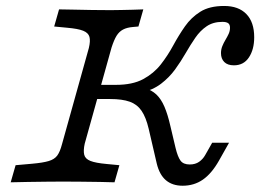

<svg xmlns="http://www.w3.org/2000/svg" viewBox="-20 -602 859 634"><path d="M583.1 11.3Q549.2 11.3 527.8 -6.9Q506.5 -25 497.6 -62.1L471 -176.6Q462.1 -214.5 447.6 -235.9Q433.1 -257.3 408.5 -266.1Q383.9 -275 343.5 -275H292.7L304 -321.8H362.9Q417.7 -321.8 452.8 -340.7Q487.9 -359.7 510.9 -389.1Q533.9 -418.5 552 -452Q570.2 -485.5 590.7 -514.9Q611.3 -544.4 641.5 -563.3Q671.8 -582.3 720.2 -582.3Q767.7 -582.3 793.5 -555.6Q819.4 -529 819.4 -479Q819.4 -438.7 802 -412.5Q784.7 -386.3 752.4 -386.3Q731.5 -386.3 720.6 -397.2Q709.7 -408.1 709.7 -426.6Q709.7 -438.7 714.1 -449.6Q718.5 -460.5 724.6 -470.6Q730.6 -480.6 735.1 -490.3Q739.5 -500 739.5 -510.5Q739.5 -521 733.5 -525.4Q727.4 -529.8 714.5 -529.8Q683.9 -529.8 662.5 -515.3Q641.1 -500.8 625 -477.4Q608.9 -454 593.1 -426.6Q577.4 -399.2 558.1 -372.6Q538.7 -346 511.7 -325.4Q484.7 -304.8 444.4 -295.2L456.5 -312.1Q480.6 -304.8 496.4 -289.9Q512.1 -275 523 -249.6Q533.9 -224.2 542.7 -185.5L559.7 -113.7Q566.9 -83.9 576.2 -71.4Q585.5 -58.9 606.5 -58.9Q625 -58.9 637.5 -67.7Q650 -76.6 657.3 -89.5L680.6 -130.6H736.3L703.2 -71.8Q679 -29 650 -8.9Q621 11.3 583.1 11.3ZM187.1 -2.4Q162.1 -2.4 131.9 -2Q101.6 -1.6 71.4 -1.2Q41.1 -0.8 15.3 0L31.5 -56.5L85.5 -61.3Q121.8 -64.5 140.7 -70.2Q159.7 -75.8 169 -88.3Q178.2 -100.8 184.7 -125.8L273.4 -443.5Q279 -466.9 275.4 -480.2Q271.8 -493.5 254.8 -500.4Q237.9 -507.3 200.8 -510.5L158.9 -514.5L175 -571Q192.7 -571 221.8 -570.2Q250.8 -569.4 283.9 -569Q316.9 -568.5 345.2 -568.5H346Q363.7 -568.5 381.5 -569Q399.2 -569.4 417.3 -569.8Q435.5 -570.2 453.2 -571L437.1 -514.5L419.4 -512.9Q399.2 -511.3 386.3 -504.4Q373.4 -497.6 364.9 -483.9Q356.5 -470.2 348.4 -445.2L259.7 -127.4Q254.8 -104.8 258.1 -91.1Q261.3 -77.4 278.6 -70.6Q296 -63.7 332.3 -60.5L374.2 -56.5L358.1 0Q340.3 -0.8 311.3 -1.2Q282.3 -1.6 249.6 -2Q216.9 -2.4 187.9 -2.4H187.1Z"/></svg>

Font: Playfair 5pt SemiExpanded Light
Style: Italic
Weight: 300
Width: 6
Italic angle: -15.6°
Designer: Claus Eggers Sørensen
Foundry: Claus Eggers Sørensen
Version: Version 2.203